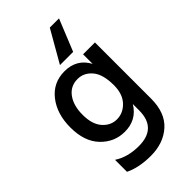

<svg xmlns="http://www.w3.org/2000/svg" viewBox="-282 -842 1122 1122"><g transform="rotate(-45 279.5 -281.0)"><path d="M496 -43Q496 74 429.5 133.5Q363 193 259 193Q161 193 94 160V61Q158 103 249 103Q398 103 398 -44V-96Q349 -14 251 -14Q165 -14 104 -77.5Q43 -141 43 -257Q43 -369 100 -441.5Q157 -514 251 -514Q352 -514 398 -428V-507H496ZM146 -259Q146 -180 182.5 -139Q219 -98 269 -98Q321 -98 359.5 -138.5Q398 -179 398 -252Q398 -342 361.5 -385Q325 -428 273 -428Q214 -428 180 -381.5Q146 -335 146 -259ZM367 -558H258L371 -755H447Z"/></g></svg>

Font: Hind Siliguri Medium
Style: Regular
Weight: 500
Designer: Jyotish Sonowal
Foundry: Indian Type Foundry
Version: Version 1.001;PS 1.0;hotconv 1.0.86;makeotf.lib2.5.63406; tt